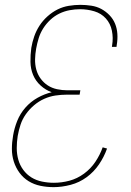

<svg xmlns="http://www.w3.org/2000/svg" viewBox="-20 -763 540 791"><path d="M201 8Q173 8 146.5 2.5Q120 -3 98 -16.5Q76 -30 60.5 -51Q45 -72 37 -97Q29 -122 29 -149.5Q29 -177 34 -205Q39 -235 51 -265Q63 -295 84.5 -319.5Q106 -344 134.5 -360Q163 -376 193 -383Q168 -392 147.5 -410.5Q127 -429 116.5 -454Q106 -479 105.5 -508Q105 -537 109 -566Q113 -590 121 -613Q129 -636 142.5 -657Q156 -678 175.5 -695.5Q195 -713 217 -724Q239 -735 263.5 -739Q288 -743 311 -743Q334 -743 356.5 -739.5Q379 -736 397.5 -726Q416 -716 431 -700.5Q446 -685 454 -665.5Q462 -646 463.5 -623.5Q465 -601 461 -578L460 -570H441L442 -577Q447 -607 441 -636.5Q435 -666 416 -687Q397 -708 368.5 -716.5Q340 -725 310 -725Q289 -725 267 -721Q245 -717 224.5 -707Q204 -697 187 -681Q170 -665 158 -646Q146 -627 139.5 -606Q133 -585 129 -563Q125 -541 124.5 -519Q124 -497 129.5 -476.5Q135 -456 147.5 -439Q160 -422 177 -411Q194 -400 215 -395.5Q236 -391 258 -391H311L308 -373H255Q232 -373 208.5 -369.5Q185 -366 162.5 -356Q140 -346 120.5 -329.5Q101 -313 86.5 -292.5Q72 -272 64.5 -249Q57 -226 53 -203Q49 -178 49 -153Q49 -128 55.5 -105Q62 -82 76 -63Q90 -44 109.5 -32Q129 -20 153 -15Q177 -10 202 -10Q234 -10 266 -18.5Q298 -27 326 -47.5Q354 -68 373 -96.5Q392 -125 403 -156L421 -151Q409 -117 388 -86Q367 -55 337 -33Q307 -11 271 -1.5Q235 8 201 8Z"/></svg>

Font: Iosevka Term Curly Thin
Style: Italic
Weight: 100
Italic angle: -9°
Designer: Belleve Invis
Foundry: Belleve Invis
Version: Version 32.3.0